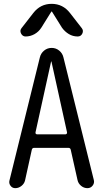

<svg xmlns="http://www.w3.org/2000/svg" viewBox="-20 -980 540 1000"><path d="M344.7 -912.1 406.2 -833Q416 -820.3 408.7 -805.2Q401.4 -790 384.8 -790Q359.4 -790 338.4 -802.7Q317.4 -815.4 302.7 -835.9L251 -918.9Q251 -919.9 249 -919.9Q247.1 -919.9 247.1 -918.9L195.3 -835.9Q181.6 -814.5 159.7 -802.2Q137.7 -790 113.3 -790Q97.7 -790 89.8 -805.2Q82 -820.3 91.8 -833L153.3 -912.1Q190.4 -960 249 -960Q307.6 -960 344.7 -912.1ZM246.1 -659.2 165 -291Q164.1 -286.1 166.5 -283.2Q168.9 -280.3 173.8 -280.3H320.3Q324.2 -280.3 327.1 -283.2Q330.1 -286.1 329.1 -291L248 -659.2Q248 -660.2 247.1 -660.2Q246.1 -660.2 246.1 -659.2ZM59.6 0Q43.9 0 34.7 -12.7Q25.4 -25.4 29.3 -40L187.5 -680.7Q192.4 -702.1 209.5 -716.3Q226.6 -730.5 249 -730.5Q271.5 -730.5 288.6 -716.3Q305.7 -702.1 310.5 -680.7L468.8 -42Q472.7 -26.4 462.4 -13.2Q452.1 0 435.5 0Q417 0 402.3 -12.2Q387.7 -24.4 383.8 -42L348.6 -199.2Q346.7 -210 335.9 -210H158.2Q147.5 -210 145.5 -199.2L110.4 -40Q106.4 -23.4 91.8 -11.7Q77.1 0 59.6 0Z"/></svg>

Font: Rounded-X Mgen+ 1m regular
Style: Regular
Weight: 400
Designer: [Source Han Sans]
Ryoko NISHIZUKA  (kana & ideographs); Paul D. Hunt (Latin, Greek & Cyrillic); Wenlong ZHANG  (bopomofo
Version: Version 1.059.20150602